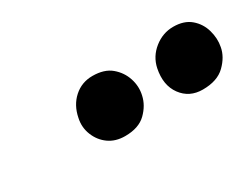

<svg xmlns="http://www.w3.org/2000/svg" viewBox="-35 -923 675 524"><g transform="rotate(-30 302.5 -660.5)"><path d="M499 -568Q457 -568 433.5 -600Q410 -632 420 -681Q427 -714 454 -735.5Q481 -757 514 -757Q548 -757 568.5 -739.5Q589 -722 596.5 -695.5Q604 -669 599 -644Q594 -616 569.5 -592Q545 -568 499 -568ZM252 -564Q222 -564 201 -579Q180 -594 170 -619Q160 -644 166 -671Q173 -707 197.5 -729Q222 -751 256 -751Q293 -751 314.5 -733Q336 -715 344.5 -689Q353 -663 347 -637Q341 -609 318 -586.5Q295 -564 252 -564Z"/></g></svg>

Font: Shantell Sans Light
Style: Bold Italic
Weight: 700
Italic angle: -11°
Version: Version 1.011;[c5ecc13dd]